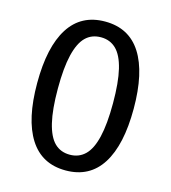

<svg xmlns="http://www.w3.org/2000/svg" viewBox="-104 -764 767 861"><g transform="rotate(15 279.0 -333.5)"><path d="M279 -679Q390 -679 446.5 -590.5Q503 -502 503 -334Q503 -166 446.5 -77Q390 12 279 12Q168 12 111.5 -77Q55 -166 55 -334Q55 -502 111.5 -590.5Q168 -679 279 -679ZM279 -606Q236 -606 208 -578.5Q180 -551 165.5 -491Q151 -431 151 -334Q151 -237 165.5 -176.5Q180 -116 208 -88.5Q236 -61 279 -61Q321 -61 349.5 -88.5Q378 -116 392.5 -176.5Q407 -237 407 -334Q407 -431 392.5 -491Q378 -551 349.5 -578.5Q321 -606 279 -606Z"/></g></svg>

Font: Firava
Style: Regular
Weight: 400
Designer: Carrois Corporate & Edenspiekermann AG
Foundry: Greg Finn Gibson
Version: Version 5.000